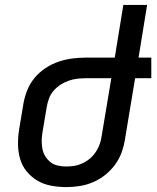

<svg xmlns="http://www.w3.org/2000/svg" viewBox="-20 -755 640 783"><path d="M251 8Q220 8 189.5 2.5Q159 -3 134 -17.5Q109 -32 90 -54.5Q71 -77 62.5 -105.5Q54 -134 53.5 -165Q53 -196 58 -227L76 -335Q81 -362 92 -389Q103 -416 122 -438.5Q141 -461 166 -477.5Q191 -494 219 -503.5Q247 -513 275 -516.5Q303 -520 330 -520H448L483 -735H580L545 -520H597V-436H531L490 -189Q486 -162 476.5 -135Q467 -108 450 -84.5Q433 -61 410 -42.5Q387 -24 360.5 -12.5Q334 -1 306 3.5Q278 8 251 8ZM251 -76Q268 -76 285 -79Q302 -82 318.5 -90Q335 -98 348.5 -110Q362 -122 372 -137.5Q382 -153 387.5 -169.5Q393 -186 395 -203L434 -436H330Q313 -436 295.5 -434Q278 -432 260.5 -426Q243 -420 227.5 -410Q212 -400 199.5 -386Q187 -372 180.5 -355Q174 -338 171 -321L153 -214Q150 -196 150 -179Q150 -162 153.5 -145.5Q157 -129 166 -115.5Q175 -102 187.5 -92.5Q200 -83 217 -79.5Q234 -76 251 -76Z"/></svg>

Font: Iosevka Medium Extended
Style: Italic
Weight: 500
Width: 7
Italic angle: -9°
Monospace: yes
Designer: Belleve Invis
Foundry: Belleve Invis
Version: Version 32.5.0; ttfautohint (v1.8.4)